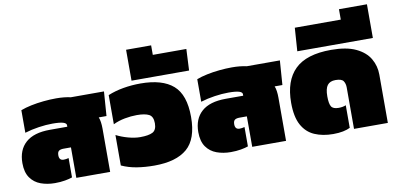

<svg xmlns="http://www.w3.org/2000/svg" viewBox="-75 -1045 2667 1291"><g transform="rotate(-10 1258.5 -400.0)"><path d="M208 10Q156 10 112 -6Q68 -22 41.5 -59.5Q15 -97 15 -160Q15 -250 70.5 -299.5Q126 -349 236 -349H355V-360Q355 -373 332.5 -380Q310 -387 260 -387Q217 -387 166 -379.5Q115 -372 70 -358V-512Q101 -524 141.5 -532.5Q182 -541 227 -545.5Q272 -550 313 -550Q341 -550 366 -547.5Q391 -545 413 -540H639L627 -374H574Q580 -361 583 -340Q586 -319 586 -296V0H355V-208H305Q283 -208 272.5 -200Q262 -192 262 -170Q262 -135 293 -135Q308 -135 327 -140V-8Q308 -1 277 4.5Q246 10 208 10Z M887 10Q823 10 767.5 1Q712 -8 664 -30V-238Q701 -219 745 -207Q789 -195 826 -195Q884 -195 911.5 -209.5Q939 -224 939 -270Q939 -316 911.5 -330.5Q884 -345 828 -345Q789 -345 746 -337Q703 -329 666 -311V-510Q714 -530 771.5 -540Q829 -550 889 -550Q1038 -550 1112 -485.5Q1186 -421 1186 -270Q1186 -119 1111 -54.5Q1036 10 887 10Z M834 -579V-790H1005V-725H1234L1227 -579Z M1409 10Q1357 10 1313 -6Q1269 -22 1242.5 -59.5Q1216 -97 1216 -160Q1216 -250 1271.5 -299.5Q1327 -349 1437 -349H1556V-360Q1556 -373 1533.5 -380Q1511 -387 1461 -387Q1418 -387 1367 -379.5Q1316 -372 1271 -358V-512Q1302 -524 1342.5 -532.5Q1383 -541 1428 -545.5Q1473 -550 1514 -550Q1542 -550 1567 -547.5Q1592 -545 1614 -540H1840L1828 -374H1775Q1781 -361 1784 -340Q1787 -319 1787 -296V0H1556V-208H1506Q1484 -208 1473.5 -200Q1463 -192 1463 -170Q1463 -135 1494 -135Q1509 -135 1528 -140V-8Q1509 -1 1478 4.5Q1447 10 1409 10Z M2108 10Q2036 10 1981 -14Q1926 -38 1895.5 -94Q1865 -150 1865 -246Q1865 -396 1943.5 -473Q2022 -550 2191 -550Q2296 -550 2360 -519.5Q2424 -489 2453 -439Q2482 -389 2482 -330V0H2251V-283Q2251 -309 2239 -327Q2227 -345 2185 -345Q2147 -345 2129.5 -322Q2112 -299 2112 -246Q2112 -197 2124 -177Q2136 -157 2174 -157Q2202 -157 2224 -166V-12Q2205 -2 2175.5 4Q2146 10 2108 10Z M1966 -580 1977 -739H2291V-810H2482V-580Z"/></g></svg>

Font: Kanit Black
Style: Regular
Weight: 900
Designer: Katatrad Team
Foundry: CadsonDemak
Version: Version 2.000; ttfautohint (v1.8.3)